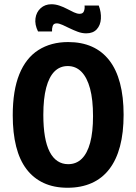

<svg xmlns="http://www.w3.org/2000/svg" viewBox="-20 -871 642 904"><path d="M298 13Q234 13 185.5 -9.5Q137 -32 104.5 -75Q72 -118 56 -181.5Q40 -245 40 -328Q40 -445 71 -521.5Q102 -598 161 -635.5Q220 -673 301 -673Q364 -673 412.5 -651.5Q461 -630 494.5 -587Q528 -544 545 -479.5Q562 -415 562 -331Q562 -246 545 -182Q528 -118 494.5 -74.5Q461 -31 411.5 -9Q362 13 298 13ZM301 -98Q339 -98 365 -123.5Q391 -149 404.5 -199Q418 -249 418 -324Q418 -402 404 -454Q390 -506 363.5 -533Q337 -560 299 -560Q262 -560 236.5 -534.5Q211 -509 197.5 -458Q184 -407 184 -330Q184 -272 191.5 -228.5Q199 -185 214 -156Q229 -127 251 -112.5Q273 -98 301 -98ZM386 -714Q366 -714 346 -721.5Q326 -729 307.5 -738Q289 -747 273.5 -754Q258 -761 247 -761Q232 -761 228 -748.5Q224 -736 225 -723H159Q143 -755 147 -784.5Q151 -814 171.5 -832.5Q192 -851 222 -851Q241 -851 260 -844.5Q279 -838 296 -829Q313 -820 328 -813Q343 -806 355 -806Q371 -806 375.5 -819Q380 -832 378 -845H445Q457 -813 455 -782.5Q453 -752 435.5 -733Q418 -714 386 -714Z"/></svg>

Font: Bricolage Grotesque 36pt SemiCondensed
Style: Bold
Weight: 700
Width: 4
Designer: Mathieu Triay
Foundry: Atelier Triay
Version: Version 1.001;gftools[0.9.33.dev8+g029e19f]